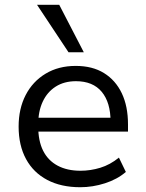

<svg xmlns="http://www.w3.org/2000/svg" viewBox="-20 -775 610 804"><path d="M316 9Q236 9 178 -21.5Q120 -52 89 -109Q58 -166 58 -245Q58 -320 87.5 -377Q117 -434 171 -466.5Q225 -499 297 -499Q367 -499 415.5 -469Q464 -439 490 -384.5Q516 -330 516 -254V-224H122V-282H460L443 -266Q443 -346 406 -390.5Q369 -435 298 -435Q249 -435 213.5 -412.5Q178 -390 159 -349.5Q140 -309 140 -254V-246Q140 -185 160.5 -144Q181 -103 221 -81.5Q261 -60 317 -60Q359 -60 400 -72.5Q441 -85 478 -115L507 -55Q471 -24 419.5 -7.5Q368 9 316 9ZM267 -556 135 -755H228L331 -556Z"/></svg>

Font: Nunito Sans 10pt
Style: Regular
Weight: 400
Designer: Vernon Adams
Foundry: Vernon Adams
Version: Version 3.101;gftools[0.9.27]